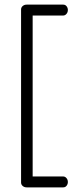

<svg xmlns="http://www.w3.org/2000/svg" viewBox="-20 -788 333 829"><path d="M71 0V-747Q71 -756 78 -762Q85 -768 95 -768H253Q262 -768 267.5 -761Q273 -754 273 -745Q273 -735 267 -728Q261 -721 253 -721H121V-26H253Q261 -26 267 -19Q273 -12 273 -2Q273 7 267.5 14Q262 21 253 21H95Q85 21 78 15Q71 9 71 0Z"/></svg>

Font: Terminal Dosis
Style: Light
Weight: 300
Designer: EdgarTolentino, PabloImpallari, IginoMarini
Foundry: EdgarTolentino, PabloImpallari, IginoMarini
Version: Version 1.006